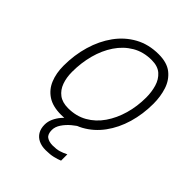

<svg xmlns="http://www.w3.org/2000/svg" viewBox="-249 -795 1176 1176"><g transform="rotate(45 338.5 -207.0)"><path d="M467.5 169.5V224Q448 232 420.5 238.8Q393 245.5 354 245.5Q319.5 245.5 293.8 233Q268 220.5 254 196.8Q240 173 240 139.5Q240 112 251.8 86.5Q263.5 61 282.8 38.5Q302 16 325 -1.8Q348 -19.5 370.5 -31.5L407.5 -8Q384 4 357.5 26.5Q331 49 312.8 76.2Q294.5 103.5 294.5 131Q294.5 167.5 314 181.2Q333.5 195 365.5 195Q398.5 195 420.2 188.5Q442 182 467.5 169.5ZM268.5 25.5Q197 25.5 152.8 -3.5Q108.5 -32.5 87.8 -83Q67 -133.5 67 -198.5Q67 -291 91.5 -374.2Q116 -457.5 162.5 -521.8Q209 -586 276.2 -623Q343.5 -660 429.5 -660Q502.5 -660 544.2 -626.8Q586 -593.5 603.8 -539.5Q621.5 -485.5 621.5 -422.5Q621.5 -332.5 597.8 -251.5Q574 -170.5 528.2 -108.2Q482.5 -46 417.2 -10.2Q352 25.5 268.5 25.5ZM271 -33.5Q340.5 -33.5 394.8 -64.5Q449 -95.5 486.2 -149.5Q523.5 -203.5 543.2 -272.5Q563 -341.5 563 -418Q563 -466 550.5 -508.5Q538 -551 507.8 -577.8Q477.5 -604.5 424.5 -604.5Q353 -604.5 298.2 -572.2Q243.5 -540 206 -484.2Q168.5 -428.5 149.5 -357.5Q130.5 -286.5 130.5 -208.5Q130.5 -159 144.8 -119.5Q159 -80 189.8 -56.8Q220.5 -33.5 271 -33.5Z"/></g></svg>

Font: Grandstander Thin ExtraLight
Style: Italic
Weight: 250
Italic angle: -15°
Version: Version 1.200